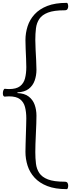

<svg xmlns="http://www.w3.org/2000/svg" viewBox="-21 -916 497 1343"><path d="M101 -265Q151 -263 180 -240.5Q209 -218 221.5 -183Q234 -148 234 -107Q234 -86 233 -52.5Q232 -19 230 19Q228 57 227 91.5Q226 126 226 148Q226 191 230.5 228.5Q235 266 254 294.5Q273 323 314.5 339Q356 355 431 355Q446 355 451 363Q456 371 456 382Q456 391 453.5 399Q451 407 446 407Q365 407 310 385.5Q255 364 221 327Q187 290 172 243Q157 196 157 146Q157 126 158 94Q159 62 160 26.5Q161 -9 162 -39.5Q163 -70 163 -88Q163 -132 154 -167Q145 -202 119 -222Q93 -242 42 -242Q32 -242 22.5 -241Q13 -240 13 -240Q-1 -240 -1 -264Q-1 -275 3 -285Q7 -295 13 -295Q13 -295 22.5 -294Q32 -293 42 -293Q93 -293 119 -313Q145 -333 154 -368Q163 -403 163 -447Q163 -471 161.5 -505Q160 -539 158.5 -574Q157 -609 157 -635Q157 -685 172 -732Q187 -779 221 -816Q255 -853 310 -874.5Q365 -896 446 -896Q451 -896 453.5 -888Q456 -880 456 -871Q456 -861 451 -852.5Q446 -844 431 -844Q356 -844 314.5 -828Q273 -812 254 -783.5Q235 -755 230.5 -717.5Q226 -680 226 -637Q226 -608 228 -569.5Q230 -531 232 -493.5Q234 -456 234 -428Q234 -388 221.5 -352.5Q209 -317 180 -294.5Q151 -272 101 -270Z"/></svg>

Font: Sedan SC
Style: Regular
Weight: 400
Designer: Sebastian Salazar
Foundry: Sebastian Salazar
Version: Version 1.100; ttfautohint (v1.8.4.7-5d5b)